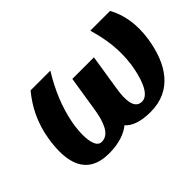

<svg xmlns="http://www.w3.org/2000/svg" viewBox="-95 -774 1031 1031"><g transform="rotate(-45 420.0 -259.0)"><path d="M78 -275C53 -117 84 10 252 10C328 10 381 -10 417 -39C442 -10 489 10 567 10C732 10 809 -115 834 -275C850 -379 832 -463 798 -525L797 -528H647L649 -518C672 -438 687 -350 673 -244C661 -166 632 -62 574 -62C518 -62 514 -130 527 -210L559 -413H395L363 -210C350 -130 325 -62 269 -62C256 -62 249 -66 241 -75C217 -107 218 -173 229 -244C249 -350 289 -438 337 -518L343 -528H193C139 -463 95 -382 78 -275Z"/></g></svg>

Font: Aerodynamic
Style: BdObl
Weight: 500
Designer: Google
Version: Version 2.000980; 2014